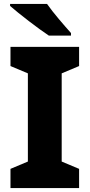

<svg xmlns="http://www.w3.org/2000/svg" viewBox="-20 -951 453 971"><path d="M218 -931H31V-921C74 -883 175 -805 227 -771H339V-784C306 -821 249 -886 218 -931ZM380 0V-97L292 -134V-580L380 -617V-714H33V-617L121 -580V-134L33 -97V0Z"/></svg>

Font: Noto Sans Gurmukhi ExtraBold
Style: Regular
Weight: 800
Designer: Jelle Bosma - Monotype Design Team
Foundry: Monotype Imaging Inc.
Version: Version 2.004